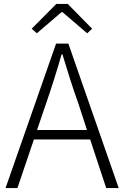

<svg xmlns="http://www.w3.org/2000/svg" viewBox="-20 -949 627 969"><path d="M263 -729H325L579 0H516L435 -245H151L68 0H8ZM419 -293 376 -425Q353 -489 334 -549Q315 -609 295 -675H291Q272 -609 253 -549Q234 -489 212 -425L167 -293ZM264 -929H322L445 -804L420 -781L295 -888H291L166 -781L140 -804Z"/></svg>

Font: Kinto Sans Light
Style: Regular
Weight: 300
Designer: Authors: Ryoko NISHIZUKA  (kana & ideographs); Paul D. Hunt (Latin, Greek & Cyrillic); Wenlong ZHANG  (bopomofo); Sandol
Foundry: Adobe Systems Incorporated, ookami Inc.
Version: Version 0.001